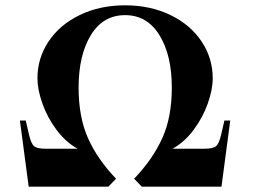

<svg xmlns="http://www.w3.org/2000/svg" viewBox="-20 -703 969 723"><path d="M55 -249H77L89 -197Q97 -162 108.5 -152.5Q120 -143 151 -143H272Q227 -168 192.5 -214.5Q158 -261 139.5 -313.5Q121 -366 121 -408Q121 -484 163 -547Q205 -610 280.5 -646.5Q356 -683 451 -683Q546 -683 621.5 -646.5Q697 -610 739 -547Q781 -484 781 -408Q781 -366 762.5 -313.5Q744 -261 709.5 -214.5Q675 -168 630 -143H751Q782 -143 793.5 -152.5Q805 -162 813 -197L825 -249H847L814 0H514L485 -30Q555 -103 591 -182.5Q627 -262 627 -373Q627 -495 580.5 -570.5Q534 -646 451 -646Q368 -646 322 -570.5Q276 -495 276 -373Q276 -262 311.5 -182.5Q347 -103 417 -30L388 0H88Z"/></svg>

Font: Ibarra Real Nova
Style: Bold Italic
Weight: 700
Italic angle: -22°
Designer: Jose Maria Ribagorda & Octavio Pardo
Foundry: Octavio Pardo
Version: Version 1.014